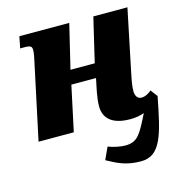

<svg xmlns="http://www.w3.org/2000/svg" viewBox="-112 -636 905 963"><g transform="rotate(-15 340.5 -154.0)"><path d="M503 228C607 228 630 123 667 -67L640 -103C621 -88 607 -80 587 -80C569 -80 556 -95 556 -122C556 -148 562 -179 570 -217L636 -536H459L405 -307H279L334 -536H75L63 -476H87C120 -476 124 -468 124 -450C124 -434 119 -412 112 -380L31 0H214L264 -234H392L378 -166C373 -139 370 -115 370 -92C370 -37 404 10 505 10C534 10 559 5 578 -2C529 96 512 129 452 131C415 131 386 123 359 113L330 176C383 205 426 228 503 228Z"/></g></svg>

Font: Noto Serif SemiCondensed Black
Style: Italic
Weight: 900
Width: 4
Italic angle: -12°
Designer: Monotype Design Team
Foundry: Monotype Imaging Inc.
Version: Version 2.014